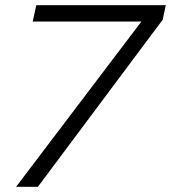

<svg xmlns="http://www.w3.org/2000/svg" viewBox="-20 -720 659 740"><path d="M42 0 525 -637H106L120 -700H619L607 -644L126 0Z"/></svg>

Font: Red Hat Text
Style: Italic
Weight: 300
Italic angle: -12°
Designer: Pentagram, MCKL
Foundry: Pentagram, MCKL
Version: Version 1.023